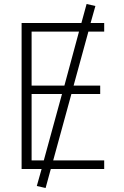

<svg xmlns="http://www.w3.org/2000/svg" viewBox="-20 -845 619 960"><path d="M138 -687V-417H302L375 -687ZM422 -687 348 -417H481V-375H337L246 -43H501V0H234L208 95L164 85L188 0H88V-730H387L413 -825L457 -815L433 -730H501V-687ZM199 -43 290 -375H138V-43Z"/></svg>

Font: Mplus 1p Light
Style: Regular
Weight: 300
Version: Version 1.061